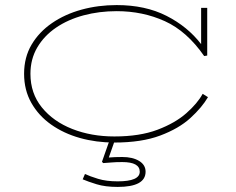

<svg xmlns="http://www.w3.org/2000/svg" viewBox="-20 -551 930 757"><path d="M431 11Q359 11 295 -7Q231 -25 181.5 -60Q132 -95 103.5 -145.5Q75 -196 75 -260Q75 -325 104.5 -375Q134 -425 185 -460Q236 -495 301.5 -513Q367 -531 440 -531Q553 -531 636.5 -488.5Q720 -446 773 -377V-520H797V-332L785 -330Q717 -428 630 -467.5Q543 -507 440 -507Q371 -507 309.5 -490.5Q248 -474 201 -442Q154 -410 127 -364Q100 -318 100 -260Q100 -183 145 -127.5Q190 -72 265 -42.5Q340 -13 431 -13Q531 -13 601 -39.5Q671 -66 715 -105Q759 -144 779 -181L800 -168Q776 -127 730.5 -85.5Q685 -44 611.5 -16.5Q538 11 431 11ZM444 186Q395 186 361 175.5Q327 165 306 156L315 135Q334 144 366.5 154Q399 164 444 164Q531 164 531 126Q531 88 462 88Q437 88 420 89.5Q403 91 387 92L382 87L414 -4H435L409 70Q421 69 433.5 68.5Q446 68 462 68Q503 68 528.5 83.5Q554 99 554 126Q554 186 444 186Z"/></svg>

Font: Padyakke Expanded One
Style: Regular
Weight: 400
Designer: James Puckett
Foundry: Dunwich Type Founders
Version: Version 1.500; ttfautohint (v1.8.4.7-5d5b)